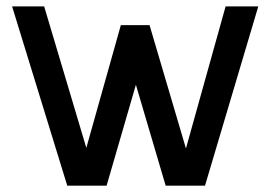

<svg xmlns="http://www.w3.org/2000/svg" viewBox="-20 -585 852 605"><path d="M690.9 -564.9H793.9L626 0H502L408.2 -317.9L315.9 0H191.9L18.1 -564.9H119.1L252 -119.1L360.8 -505.9H451.2L565.9 -117.2Z"/></svg>

Font: Neutral Grotesk
Style: Regular
Weight: 400
Designer: Nawras Khrais
Foundry: Nawras Khrais
Version: Version 1.000;PS 001.000;hotconv 1.0.88;makeotf.lib2.5.64775